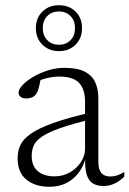

<svg xmlns="http://www.w3.org/2000/svg" viewBox="-20 -706 496 736"><path d="M331 -275.5 331.5 -249Q256 -231 210.5 -214.8Q165 -198.5 141.2 -182.5Q117.5 -166.5 109.5 -148.5Q101.5 -130.5 101.5 -108Q101.5 -70 124.8 -50Q148 -30 189 -30Q221.5 -30 248 -45.2Q274.5 -60.5 290.2 -84.8Q306 -109 306 -136V-317Q306 -363 283.5 -387.8Q261 -412.5 206.5 -412.5Q186 -412.5 162 -407Q138 -401.5 109 -388.5L137 -407.5Q134 -393 131.2 -380.2Q128.5 -367.5 125 -358.2Q121.5 -349 116.5 -343Q110.5 -335.5 100.8 -332Q91 -328.5 80.5 -328.5Q66.5 -328.5 58.8 -335Q51 -341.5 51 -350.5Q51 -363.5 66.5 -380Q82 -396.5 107.5 -411.5Q133 -426.5 164 -436.2Q195 -446 226 -446Q275 -446 303.5 -432Q332 -418 344.5 -391.8Q357 -365.5 357 -328V-87.5Q357 -66.5 362.2 -53.8Q367.5 -41 378 -35.2Q388.5 -29.5 403.5 -29.5Q416 -29.5 428.8 -33.5Q441.5 -37.5 456.5 -47V-29Q437 -10 417.2 -1.5Q397.5 7 377.5 7Q352 7 335.8 -3Q319.5 -13 312.2 -37.2Q305 -61.5 306.5 -103L309.5 -105Q300 -67 279.8 -41.5Q259.5 -16 231.8 -3Q204 10 170 10Q115 10 81.2 -17.5Q47.5 -45 47.5 -99Q47.5 -126.5 58 -149.5Q68.5 -172.5 98 -193.2Q127.5 -214 183.5 -234.2Q239.5 -254.5 331 -275.5ZM206 -686Q245 -686 269.8 -661.5Q294.5 -637 294.5 -598Q294.5 -559.5 269.8 -534.8Q245 -510 206 -510Q167.5 -510 142.5 -534.8Q117.5 -559.5 117.5 -598Q117.5 -637 142.5 -661.5Q167.5 -686 206 -686ZM206 -534.5Q233.5 -534.5 250.5 -552.2Q267.5 -570 267.5 -598Q267.5 -626.5 250.5 -644.2Q233.5 -662 206 -662Q178 -662 161 -644.2Q144 -626.5 144 -598Q144 -570 161.2 -552.2Q178.5 -534.5 206 -534.5Z"/></svg>

Font: Newsreader 16pt Light
Style: Regular
Weight: 300
Designer: Hugues Gentile
Foundry: Production Type
Version: Version 1.003